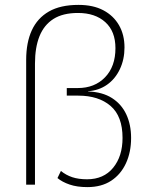

<svg xmlns="http://www.w3.org/2000/svg" viewBox="-20 -755 608 785"><path d="M340 -381Q399 -379 438 -354Q477 -329 496.5 -287Q516 -245 516 -191Q516 -133 495 -87.5Q474 -42 434.5 -16Q395 10 337 10Q295 10 264.5 -0.5Q234 -11 215 -27L229 -56Q250 -39 275.5 -30.5Q301 -22 336 -22Q404 -22 442.5 -69Q481 -116 481 -191Q481 -280 432 -322Q383 -364 300 -364H253V-395H298Q367 -395 409.5 -439Q452 -483 452 -558Q452 -627 410.5 -664.5Q369 -702 299 -702Q237 -702 198.5 -677.5Q160 -653 141.5 -607Q123 -561 123 -495V0H87V-510Q87 -581 110 -631Q133 -681 180 -708Q227 -735 301 -735Q361 -735 402.5 -713Q444 -691 466.5 -652Q489 -613 489 -561Q489 -512 470 -472Q451 -432 417.5 -408.5Q384 -385 340 -382Z"/></svg>

Font: Kantumruy Pro ExtraLight
Style: Regular
Weight: 250
Version: Version 1.002